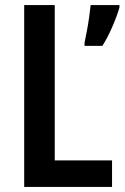

<svg xmlns="http://www.w3.org/2000/svg" viewBox="-20 -734 489 754"><path d="M75 0V-714H195V-104H420V0ZM449 -704Q439 -670 420.5 -627.5Q402 -585 382 -554H312V-566Q315 -581 320.5 -609Q326 -637 330 -666Q334 -695 336 -714H449Z"/></svg>

Font: Noto Sans Devanagari Condensed SemiBold
Style: Regular
Weight: 600
Width: 3
Designer: Jelle Bosma - Monotype Design Team
Foundry: Monotype Imaging Inc.
Version: Version 2.004; ttfautohint (v1.8.4.7-5d5b)